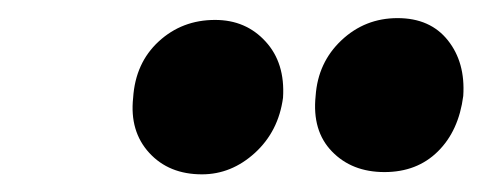

<svg xmlns="http://www.w3.org/2000/svg" viewBox="-20 -815 532 212"><path d="M203 -622.5Q166.5 -622.5 144.8 -646.2Q123 -670 127 -707Q129.5 -745.5 155.2 -769.2Q181 -793 217.5 -793Q251.5 -793 273.2 -769.2Q295 -745.5 292.5 -707Q287.5 -670 261.5 -646.2Q235.5 -622.5 203 -622.5ZM404.5 -625Q368.5 -625 346.5 -647.8Q324.5 -670.5 328.5 -709Q331 -746 357 -770.5Q383 -795 419 -795Q455 -795 474.5 -770.5Q494 -746 491.5 -709Q486.5 -670.5 463.5 -647.8Q440.5 -625 404.5 -625Z"/></svg>

Font: Karla ExtraBold
Style: Italic
Weight: 800
Italic angle: -8°
Designer: Jonathan Pinhorn
Version: Version 2.004;gftools[0.9.33]